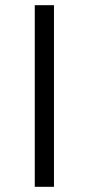

<svg xmlns="http://www.w3.org/2000/svg" viewBox="-20 -720 342 740"><path d="M114 -700H188V0H114Z"/></svg>

Font: Idrija
Style: Regular
Weight: 400
Designer: Julieta Ulanovsky
Foundry: Julieta Ulanovsky
Version: Version 7.200